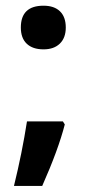

<svg xmlns="http://www.w3.org/2000/svg" viewBox="-20 -520 301 657"><path d="M128.9 -351.1Q91.8 -351.1 71.5 -370.4Q51.3 -389.6 51.3 -425.8Q51.3 -500.5 128.9 -500.5Q165.5 -500.5 185.3 -481.2Q205.1 -461.9 205.1 -425.8Q205.1 -390.6 184.8 -370.8Q164.6 -351.1 128.9 -351.1ZM72.3 -104.5H195.3L201.7 -94.2Q179.7 -8.3 124.5 116.2H27.8Q55.7 2.4 72.3 -104.5Z"/></svg>

Font: Khula Bold
Style: Regular
Weight: 700
Designer: Erin McLaughlin, Steve Matteson
Version: Version 1.000;PS 1.0;hotconv 1.0.72;makeotf.lib2.5.5900